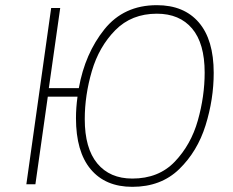

<svg xmlns="http://www.w3.org/2000/svg" viewBox="-20 -713 903 743"><path d="M807 -431Q807 -329 775.5 -228Q744 -127 673.5 -58.5Q603 10 492 10Q388 10 331 -58Q274 -126 274 -256Q274 -296 280 -339H165L117 0H82L178 -682H213L169 -372H285Q309 -506 384 -599.5Q459 -693 587 -693Q692 -693 749.5 -626Q807 -559 807 -431ZM772 -432Q772 -545 723.5 -602.5Q675 -660 587 -660Q489 -660 426 -596Q363 -532 335.5 -438Q308 -344 308 -252Q308 -139 356.5 -80.5Q405 -22 492 -22Q594 -22 656.5 -87.5Q719 -153 745.5 -246.5Q772 -340 772 -432Z"/></svg>

Font: FiraGO UltraLight
Style: Italic
Weight: 200
Italic angle: -8°
Designer: bBox Type GmbH
Foundry: bBox Type GmbH
Version: Version 1.001